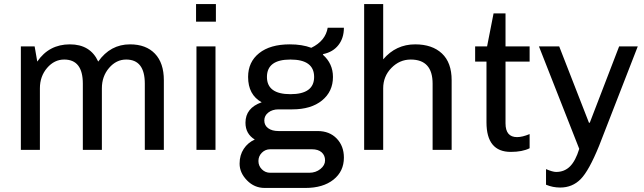

<svg xmlns="http://www.w3.org/2000/svg" viewBox="-20 -740 3181 948"><path d="M325 -521Q426 -521 465 -436Q525 -521 622 -521Q701 -521 745 -475Q789 -429 789 -344V0H695V-327Q695 -446 603 -446Q554 -446 518.5 -404.5Q483 -363 483 -304V0H389V-327Q389 -446 297 -446Q248 -446 212.5 -404.5Q177 -363 177 -304V0H83V-511H151L164 -436Q222 -521 325 -521Z M1046 -720V-633H948V-720ZM950 -511H1044V0H950Z M1411 -521Q1472 -521 1517 -504Q1587 -538 1598 -603H1678Q1678 -552 1651 -517.5Q1624 -483 1576 -473L1574 -470Q1624 -426 1624 -360Q1624 -288 1570 -244Q1516 -200 1423 -200H1355Q1325 -200 1305 -184.5Q1285 -169 1285 -145Q1285 -121 1304 -107Q1323 -93 1355 -93H1548Q1607 -93 1642.5 -56Q1678 -19 1678 38Q1678 106 1626.5 147Q1575 188 1488 188H1287Q1236 188 1199.5 150.5Q1163 113 1163 68Q1163 26 1183.5 -5Q1204 -36 1238 -51Q1192 -79 1192 -134Q1192 -207 1272 -235Q1205 -272 1205 -360Q1205 -434 1259.5 -477.5Q1314 -521 1411 -521ZM1414 -446Q1298 -446 1298 -360Q1298 -275 1414 -275Q1531 -275 1531 -360Q1531 -446 1414 -446ZM1520 -3H1314Q1290 -3 1273 14Q1256 31 1256 55Q1256 79 1273 96Q1290 113 1314 113H1507Q1539 113 1562 94.5Q1585 76 1585 52Q1585 27 1568 12Q1551 -3 1520 -3Z M2030 -521Q2114 -521 2162 -476Q2210 -431 2210 -344V0H2116V-327Q2116 -446 2008 -446Q1953 -446 1912.5 -404.5Q1872 -363 1872 -304V0H1778V-720H1872V-447Q1935 -521 2030 -521Z M2417 -674H2476V-511H2595V-436H2476V-131Q2476 -63 2533 -63Q2559 -63 2595 -78V-8Q2559 10 2502 10Q2382 10 2382 -136V-436H2326V-511H2385Z M2741 -511 2888 -134H2892L3037 -511H3129L2938 -20Q2888 103 2847 144.5Q2806 186 2746 186Q2709 186 2676 172V95Q2709 109 2726 109Q2767 109 2794.5 81.5Q2822 54 2840 -5L2641 -511Z"/></svg>

Font: Chivo
Style: Regular
Weight: 400
Designer: Hector Gatti
Foundry: Omnibus-Type
Version: Version 1.007;PS 001.007;hotconv 1.0.88;makeotf.lib2.5.64775